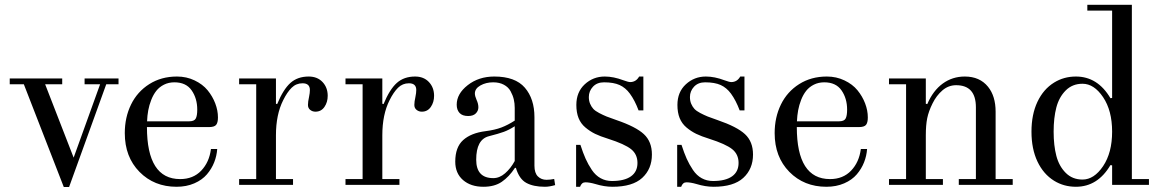

<svg xmlns="http://www.w3.org/2000/svg" viewBox="-20 -750 4715 779"><path d="M19.5 -408.2V-431.6H232.4V-408.2H163.1L278.8 -110.4L386.2 -408.2H323.2V-431.6H460.9V-408.2H411.1L260.3 8.8H238.8L76.7 -408.2Z M486.3 -210Q486.3 -273.9 511.7 -325.9Q537.1 -377.9 585.7 -408.7Q634.3 -439.5 697.8 -439.5Q736.8 -439.5 769.5 -423.8Q802.2 -408.2 822.3 -383.8Q842.3 -359.4 853.3 -330.6Q864.3 -301.8 864.3 -273.4Q864.3 -252.4 856.9 -243.4Q849.6 -234.4 828.1 -234.4H576.2Q576.2 -23.4 710.9 -23.4Q763.7 -23.4 796.4 -57.6Q829.1 -91.8 835.9 -145.5H861.3Q859.4 -117.7 849.1 -91.6Q838.9 -65.4 819.6 -42.7Q800.3 -20 768.3 -6.1Q736.3 7.8 696.3 7.8Q605.5 7.8 545.9 -52.7Q486.3 -113.3 486.3 -210ZM576.7 -257.8H747.6Q768.1 -257.8 774.2 -269Q780.3 -280.3 780.3 -305.2Q780.3 -350.6 757.6 -383.3Q734.9 -416 687.5 -416Q664.1 -416 645.3 -406.5Q626.5 -397 614.3 -381.6Q602.1 -366.2 593.8 -345Q585.4 -323.7 581.5 -302.5Q577.6 -281.2 576.7 -257.8Z M950.2 0V-23.4H1019.5V-408.2H950.2V-431.6H1099.6V-329.1L1104.5 -327.6Q1129.4 -387.7 1158.4 -413.6Q1187.5 -439.5 1232.4 -439.5Q1267.6 -439.5 1288.6 -417.2Q1309.6 -395 1309.6 -361.3Q1309.6 -335.4 1296.4 -316.2Q1283.2 -296.9 1259.8 -296.9Q1247.6 -296.9 1238.5 -304.2Q1229.5 -311.5 1229.5 -324.2Q1229.5 -337.4 1233.9 -356.9Q1237.3 -373 1237.3 -384.8Q1237.3 -412.1 1207.5 -412.1Q1181.6 -412.1 1163.3 -394Q1145 -376 1128.9 -343.3Q1099.6 -285.2 1099.6 -201.2V-23.4H1168.9V0Z M1381.8 0V-23.4H1451.2V-408.2H1381.8V-431.6H1531.2V-329.1L1536.1 -327.6Q1561 -387.7 1590.1 -413.6Q1619.1 -439.5 1664.1 -439.5Q1699.2 -439.5 1720.2 -417.2Q1741.2 -395 1741.2 -361.3Q1741.2 -335.4 1728 -316.2Q1714.8 -296.9 1691.4 -296.9Q1679.2 -296.9 1670.2 -304.2Q1661.1 -311.5 1661.1 -324.2Q1661.1 -337.4 1665.5 -356.9Q1668.9 -373 1668.9 -384.8Q1668.9 -412.1 1639.2 -412.1Q1613.3 -412.1 1595 -394Q1576.7 -376 1560.5 -343.3Q1531.2 -285.2 1531.2 -201.2V-23.4H1600.6V0Z M1827.1 -94.2Q1827.1 -152.8 1859.1 -181.6Q1891.1 -210.4 1949.7 -217.8Q1987.8 -222.7 2014.2 -232.7Q2040.5 -242.7 2068.4 -260.7V-312.5Q2068.4 -330.6 2064.5 -347.2Q2060.5 -363.8 2051.5 -380.1Q2042.5 -396.5 2024.4 -406.2Q2006.3 -416 1981 -416Q1951.7 -416 1929.2 -403.3Q1906.7 -390.6 1906.7 -370.6Q1906.7 -360.4 1913.6 -344.7Q1920.9 -329.1 1920.9 -314.5Q1920.9 -300.3 1910.4 -289.8Q1899.9 -279.3 1879.4 -279.3Q1856 -279.3 1844.5 -291.7Q1833 -304.2 1833 -325.2Q1833 -369.6 1877.7 -404.5Q1922.4 -439.5 1985.4 -439.5Q2070.3 -439.5 2109.4 -394.3Q2148.4 -349.1 2148.4 -274.4V-77.6Q2148.4 -47.9 2162.4 -34.2Q2176.3 -20.5 2197.3 -20.5Q2211.9 -20.5 2228.5 -23.9L2232.4 1Q2209 7.8 2190.9 7.8Q2144 7.8 2115.2 -8.1Q2086.4 -23.9 2073.2 -68.8H2069.3Q2045.4 -32.7 2016.1 -12.5Q1986.8 7.8 1941.4 7.8Q1890.1 7.8 1858.6 -19.5Q1827.1 -46.9 1827.1 -94.2ZM1912.1 -102.1Q1912.1 -27.3 1981.4 -27.3Q2006.8 -27.3 2029.3 -46.9Q2051.8 -66.4 2068.4 -96.7V-237.8Q2044.9 -222.7 2024.2 -215.1Q2003.4 -207.5 1963.4 -197.3Q1912.1 -184.1 1912.1 -102.1Z M2317.4 7.8V-162.1H2335Q2345.7 -128.9 2356 -106Q2366.2 -83 2381.3 -60.5Q2396.5 -38.1 2417 -26.9Q2437.5 -15.6 2462.9 -15.6Q2513.2 -15.6 2539.8 -34.4Q2566.4 -53.2 2566.4 -88.9Q2566.4 -124 2540.5 -144.8Q2514.6 -165.5 2447.3 -187Q2415.5 -196.8 2394.5 -207Q2373.5 -217.3 2355 -232.9Q2336.4 -248.5 2327.4 -271Q2318.4 -293.5 2318.4 -324.2Q2318.4 -376.5 2352.5 -408Q2386.7 -439.5 2433.6 -439.5Q2469.2 -439.5 2509.3 -424.3Q2529.3 -417 2536.6 -417Q2560.5 -417 2573.2 -439.5H2590.3V-302.2H2570.8Q2555.7 -342.8 2535.6 -370.1Q2518.1 -394 2493.9 -405Q2469.7 -416 2430.7 -416Q2402.3 -416 2385.7 -398.2Q2369.1 -380.4 2369.1 -356.4Q2369.1 -340.8 2374.3 -328.9Q2379.4 -316.9 2387.2 -308.3Q2395 -299.8 2410.9 -291.5Q2426.8 -283.2 2441.2 -277.3Q2455.6 -271.5 2481.4 -262.7Q2560.1 -235.8 2592.5 -205.6Q2625 -175.3 2625 -123Q2625 -64.5 2585.7 -28.3Q2546.4 7.8 2464.8 7.8Q2432.1 7.8 2395.5 -3.4Q2371.6 -10.3 2355 -10.3Q2339.8 -10.3 2333.5 7.8Z M2727.5 7.8V-162.1H2745.1Q2755.9 -128.9 2766.1 -106Q2776.4 -83 2791.5 -60.5Q2806.6 -38.1 2827.1 -26.9Q2847.7 -15.6 2873 -15.6Q2923.3 -15.6 2950 -34.4Q2976.6 -53.2 2976.6 -88.9Q2976.6 -124 2950.7 -144.8Q2924.8 -165.5 2857.4 -187Q2825.7 -196.8 2804.7 -207Q2783.7 -217.3 2765.1 -232.9Q2746.6 -248.5 2737.5 -271Q2728.5 -293.5 2728.5 -324.2Q2728.5 -376.5 2762.7 -408Q2796.9 -439.5 2843.8 -439.5Q2879.4 -439.5 2919.4 -424.3Q2939.5 -417 2946.8 -417Q2970.7 -417 2983.4 -439.5H3000.5V-302.2H2981Q2965.8 -342.8 2945.8 -370.1Q2928.2 -394 2904.1 -405Q2879.9 -416 2840.8 -416Q2812.5 -416 2795.9 -398.2Q2779.3 -380.4 2779.3 -356.4Q2779.3 -340.8 2784.4 -328.9Q2789.6 -316.9 2797.4 -308.3Q2805.2 -299.8 2821 -291.5Q2836.9 -283.2 2851.3 -277.3Q2865.7 -271.5 2891.6 -262.7Q2970.2 -235.8 3002.7 -205.6Q3035.2 -175.3 3035.2 -123Q3035.2 -64.5 2995.8 -28.3Q2956.5 7.8 2875 7.8Q2842.3 7.8 2805.7 -3.4Q2781.7 -10.3 2765.1 -10.3Q2750 -10.3 2743.7 7.8Z M3123 -210Q3123 -273.9 3148.4 -325.9Q3173.8 -377.9 3222.4 -408.7Q3271 -439.5 3334.5 -439.5Q3373.5 -439.5 3406.2 -423.8Q3439 -408.2 3459 -383.8Q3479 -359.4 3490 -330.6Q3501 -301.8 3501 -273.4Q3501 -252.4 3493.7 -243.4Q3486.3 -234.4 3464.8 -234.4H3212.9Q3212.9 -23.4 3347.7 -23.4Q3400.4 -23.4 3433.1 -57.6Q3465.8 -91.8 3472.7 -145.5H3498Q3496.1 -117.7 3485.8 -91.6Q3475.6 -65.4 3456.3 -42.7Q3437 -20 3405 -6.1Q3373 7.8 3333 7.8Q3242.2 7.8 3182.6 -52.7Q3123 -113.3 3123 -210ZM3213.4 -257.8H3384.3Q3404.8 -257.8 3410.9 -269Q3417 -280.3 3417 -305.2Q3417 -350.6 3394.3 -383.3Q3371.6 -416 3324.2 -416Q3300.8 -416 3282 -406.5Q3263.2 -397 3251 -381.6Q3238.8 -366.2 3230.5 -345Q3222.2 -323.7 3218.3 -302.5Q3214.4 -281.2 3213.4 -257.8Z M3586.9 0V-23.4H3656.2V-408.2H3586.9V-431.6H3736.3V-329.1L3742.2 -327.6Q3765.6 -382.3 3804.9 -410.9Q3844.2 -439.5 3894.5 -439.5Q3955.1 -439.5 3988.8 -397.9Q4019.5 -359.9 4019.5 -296.9V-23.4H4088.9V0H3870.1V-23.4H3939.5V-314.5Q3939.5 -404.3 3859.4 -404.3Q3828.1 -404.3 3803.7 -383.3Q3779.3 -362.3 3763.7 -330.6Q3747.6 -298.3 3741.9 -270Q3736.3 -241.7 3736.3 -201.2V-23.4H3805.7V0Z M4256.8 -415Q4296.4 -439.5 4345.2 -439.5Q4433.6 -439.5 4485.4 -351.6L4492.2 -352.5V-707H4391.6V-730.5H4572.3V-23.4H4641.6V0H4492.2V-79.1L4485.4 -80.1Q4433.6 7.8 4345.2 7.8Q4296.4 7.8 4256.8 -16.6Q4213.4 -43.5 4189.2 -94.7Q4165 -146 4165 -215.8Q4165 -285.6 4189.2 -336.9Q4213.4 -388.2 4256.8 -415ZM4372.1 -21.5Q4418.9 -21.5 4455.6 -75.9Q4492.2 -130.4 4492.2 -215.8Q4492.2 -301.3 4455.6 -355.7Q4418.9 -410.2 4372.1 -410.2Q4331.1 -410.2 4304 -383.1Q4276.9 -356 4265.9 -314Q4254.9 -272 4254.9 -215.8Q4254.9 -159.7 4265.9 -117.7Q4276.9 -75.7 4304 -48.6Q4331.1 -21.5 4372.1 -21.5Z"/></svg>

Font: Theano Didot
Style: Regular
Weight: 400
Designer: Alexey Kryukov
Version: Version 2.0